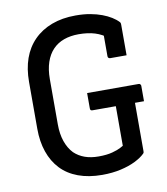

<svg xmlns="http://www.w3.org/2000/svg" viewBox="-83 -790 766 879"><g transform="rotate(-10 300.0 -350.0)"><path d="M318 -361H557Q561 -361 563 -359.5Q565 -358 566.5 -356Q568 -354 568 -350V-279H329Q326 -279 324 -279.5Q322 -280 320.5 -281.5Q319 -283 318.5 -285Q318 -287 318 -290Q318 -309 318 -325.5Q318 -342 318 -361ZM327 -720Q365 -720 395 -714.5Q425 -709 449 -700Q473 -691 491.5 -679.5Q510 -668 522 -655Q525 -652 525.5 -648.5Q526 -645 526 -642Q526 -620 526 -596Q526 -572 526 -548Q526 -524 526 -500Q507 -500 488 -500Q469 -500 450 -500Q445 -500 442 -503Q439 -506 439 -511Q439 -531 439 -550.5Q439 -570 439 -591Q439 -612 439 -636L464 -589Q434 -613 401.5 -623Q369 -633 326 -633Q288 -633 257.5 -622Q227 -611 205.5 -588.5Q184 -566 172.5 -532Q161 -498 161 -453V-243Q161 -198 173 -163.5Q185 -129 207 -106Q228 -86 256 -76Q284 -66 320 -66Q358 -66 384 -73Q410 -80 423.5 -87.5Q437 -95 437 -95Q437 -131 437 -168Q437 -205 437 -241.5Q437 -278 437 -313H530L526 -295Q526 -239 526 -176Q526 -113 526 -54Q526 -51 525.5 -48.5Q525 -46 522 -43Q506 -27 477 -12.5Q448 2 408.5 11Q369 20 322 20Q259 20 210.5 2Q162 -16 130 -50Q98 -84 81.5 -132Q65 -180 65 -239V-457Q65 -518 82 -566Q99 -614 133 -648.5Q167 -683 216 -701.5Q265 -720 327 -720Z"/></g></svg>

Font: RecMonoLinear Nerd Font Mono
Style: Regular
Weight: 400
Monospace: yes
Version: Version 1.085; ttfautohint (v1.8.4.7-5d5b);Nerd Fonts 3.2.1